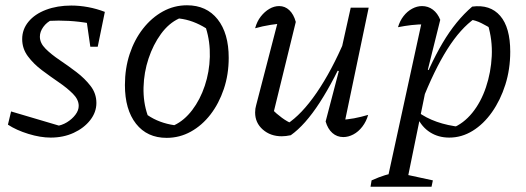

<svg xmlns="http://www.w3.org/2000/svg" viewBox="-20 -513 1992 727"><path d="M10 -41 22 -91 218 -33 190 -35Q214 -38 233.5 -50Q253 -62 265.5 -78.5Q278 -95 278 -112Q278 -136 256 -158Q234 -180 202.5 -201.5Q171 -223 139 -247Q107 -271 85.5 -300Q64 -329 64 -365Q64 -402 88 -431Q112 -460 154.5 -476Q197 -492 250 -492Q281 -492 313.5 -486Q346 -480 377 -468L355 -417Q318 -426 279.5 -430.5Q241 -435 202 -435Q185 -435 167 -434Q149 -433 132 -431L177 -438Q157 -429 144 -411Q131 -393 131 -374Q131 -350 152.5 -328.5Q174 -307 206 -285.5Q238 -264 269.5 -240Q301 -216 323 -187.5Q345 -159 345 -123Q345 -88 321.5 -58Q298 -28 259 -10Q220 8 172 8Q133 8 87.5 -6Q42 -20 10 -41ZM322 -336 303 -468H377L350 -336Z M611 9Q537 9 495 -44.5Q453 -98 453 -191Q453 -254 471 -308.5Q489 -363 521.5 -404.5Q554 -446 596.5 -469.5Q639 -493 688 -493Q762 -493 804 -440Q846 -387 846 -294Q846 -231 827.5 -176Q809 -121 777 -79.5Q745 -38 702.5 -14.5Q660 9 611 9ZM640 -39Q678 -57 708 -96.5Q738 -136 755.5 -188.5Q773 -241 774.5 -298Q776 -355 760 -406Q736 -421 710.5 -430.5Q685 -440 658 -443Q619 -425 589.5 -384.5Q560 -344 542.5 -291.5Q525 -239 523.5 -182.5Q522 -126 539 -77Q561 -62 586.5 -52.5Q612 -43 640 -39Z M1100 -430 1014 -79 1008 -101Q1027 -82 1047.5 -67Q1068 -52 1086 -45L1066 -43Q1122 -79 1179 -162Q1236 -245 1287 -365L1299 -334Q1273 -272 1245.5 -219.5Q1218 -167 1190.5 -124.5Q1163 -82 1135.5 -51Q1108 -20 1081 -1Q1062 3 1047 3Q1004 3 975 -22.5Q946 -48 946 -87Q946 -102 950 -115L1039 -458L1071 -426Q1037 -424 1005.5 -419Q974 -414 946 -406Q953 -432 967.5 -450.5Q982 -469 1000 -479.5Q1018 -490 1037 -490Q1059 -490 1075.5 -474.5Q1092 -459 1100 -430ZM1213 -53 1263 -244 1255 -246 1308 -484H1376L1280 -25L1265 -59Q1294 -60 1320.5 -65Q1347 -70 1374 -78Q1367 -53 1352 -33.5Q1337 -14 1318 -4Q1299 6 1280 6Q1256 6 1238.5 -9.5Q1221 -25 1213 -53Z M1681 8Q1640 8 1608.5 -12Q1577 -32 1560 -69L1561 -90Q1624 -43 1725 -32L1692 -28Q1735 -45 1768 -85.5Q1801 -126 1820 -182.5Q1839 -239 1842 -300.5Q1845 -362 1827 -421L1848 -400Q1825 -414 1803.5 -425Q1782 -436 1756 -440L1779 -444Q1724 -406 1674 -327Q1624 -248 1576 -125L1558 -139Q1606 -266 1656 -350.5Q1706 -435 1768 -488Q1836 -497 1874 -453Q1912 -409 1912 -317Q1912 -251 1893.5 -192.5Q1875 -134 1843 -88.5Q1811 -43 1769.5 -17.5Q1728 8 1681 8ZM1383 194 1387 170Q1416 157 1437.5 150.5Q1459 144 1485 141L1619 170L1614 194ZM1441 194 1583 -458 1594 -421Q1563 -421 1537.5 -418Q1512 -415 1487 -410Q1494 -434 1508 -452Q1522 -470 1540.5 -480Q1559 -490 1578 -490Q1601 -490 1619 -476.5Q1637 -463 1647 -438L1600 -249L1607 -246L1517 194Z"/></svg>

Font: Piazzolla 24pt
Style: Italic
Weight: 400
Italic angle: -11.3°
Designer: Juan Pablo del Peral
Foundry: Huerta Tipografica
Version: Version 2.005